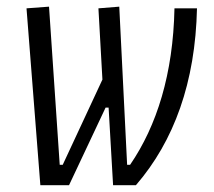

<svg xmlns="http://www.w3.org/2000/svg" viewBox="-20 -542 626 562"><path d="M311 0H377.9C489.7 -129.4 551.8 -301.3 556.6 -517.6H490.7C486.8 -325.2 439 -173.8 360.8 -59.6H352.1L329.1 -522.5L268.1 -517.6L279.8 -309.1L163.6 -59.6H154.8L123.5 -522.5L57.6 -517.6L98.1 0H182.1L289.1 -227.1H297.9Z"/></svg>

Font: Cascadia Code NF Light
Style: Italic
Weight: 300
Italic angle: -10°
Monospace: yes
Designer: Aaron Bell
Foundry: Saja Typeworks
Version: Version 2404.023